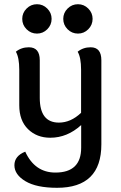

<svg xmlns="http://www.w3.org/2000/svg" viewBox="-20 -646 574 910"><path d="M250.5 244.1Q152.8 244.1 100.6 212.9Q48.3 181.6 48.3 137.2Q48.3 93.3 99.6 72.8Q145 171.9 242.7 171.9Q364.7 171.9 364.7 54.2V-53.2Q298.8 6.8 218.3 6.8Q154.3 6.8 112.8 -33.9Q71.3 -74.7 71.3 -147V-315.9Q71.3 -373 55.2 -400.9Q81.1 -421.9 116.7 -421.9Q168.5 -421.9 168.5 -360.4V-182.1Q168.5 -64.9 259.3 -64.9Q315.4 -64.9 364.3 -111.3V-315.9Q364.3 -373 348.1 -400.9Q374 -421.9 409.7 -421.9Q460.4 -421.9 460.4 -360.4V38.1Q460.4 244.1 250.5 244.1ZM349.6 -486.8Q320.8 -486.8 300.3 -507.3Q279.8 -527.8 279.8 -556.6Q279.8 -585 300.3 -605.5Q320.8 -626 349.6 -626Q377.9 -626 398.4 -605.5Q418.9 -585 418.9 -556.6Q418.9 -527.8 398.4 -507.3Q377.9 -486.8 349.6 -486.8ZM155.3 -486.8Q126.5 -486.8 106 -507.3Q85.4 -527.8 85.4 -556.6Q85.4 -585 106 -605.5Q126.5 -626 155.3 -626Q183.6 -626 204.1 -605.5Q224.6 -585 224.6 -556.6Q224.6 -527.8 204.1 -507.3Q183.6 -486.8 155.3 -486.8Z"/></svg>

Font: Bainsley
Style: Regular
Weight: 400
Designer: Paul James MIller
Foundry: High-Logic / Made with FontCreator
Version: Version 1.411;March 28, 2021;FontCreator 13.0.0.2683 64-bit